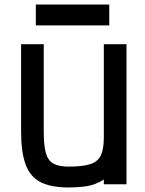

<svg xmlns="http://www.w3.org/2000/svg" viewBox="-20 -813 640 847"><path d="M283 14Q205 14 159 -9.5Q113 -33 93 -87.5Q73 -142 73 -233V-618H173V-233Q173 -171 182.5 -137.5Q192 -104 216 -91Q240 -78 283 -78Q345 -78 378.5 -89Q412 -100 425 -128Q438 -156 438 -206V-618H538V0H438V-21Q420 -9 398 -1Q376 7 347.5 10.5Q319 14 283 14ZM138 -701V-793H462V-701Z"/></svg>

Font: Victor Mono
Style: Bold
Weight: 700
Monospace: yes
Designer: Rune Bjørnerås
Version: Version 1.561;gftools[0.9.30]